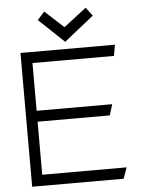

<svg xmlns="http://www.w3.org/2000/svg" viewBox="-59 -928 729 974"><g transform="rotate(-5 305.5 -440.5)"><path d="M414.1 -880.9 298.8 -792 203.1 -879.9 167 -839.8 295.9 -717.8 446.8 -837.9ZM121.1 -56.2V-326.2H488.8L505.9 -381.8H121.1V-625H536.1L545.9 -681.2H64.9V0H530.8L550.8 -56.2Z"/></g></svg>

Font: Comic Neue Angular
Style: Regular
Weight: 400
Designer: Craig Rozynski
Foundry: Craig Rozynski
Version: Version 2.003